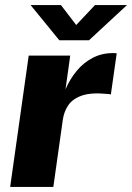

<svg xmlns="http://www.w3.org/2000/svg" viewBox="-20 -736 520 756"><path d="M20 0 93 -517H256.5L238 -384.5Q255.5 -425 282.2 -457.2Q309 -489.5 345 -508.2Q381 -527 425 -527Q430.5 -527 434.2 -526.8Q438 -526.5 439.5 -525.5L416.5 -364Q414 -365 410.5 -365.5Q407 -366 403.5 -366Q339.5 -372.5 302.8 -359.8Q266 -347 249 -321.8Q232 -296.5 227.5 -265.5L190 0ZM213.5 -577.5 100.5 -716H220L280 -637.5L354 -716H480L330.5 -577.5Z"/></svg>

Font: Public Sans Thin ExtraBold
Style: Italic
Weight: 800
Italic angle: -8°
Version: Version 2.001